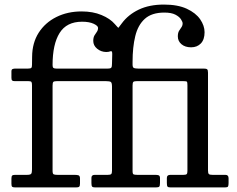

<svg xmlns="http://www.w3.org/2000/svg" viewBox="-20 -820 1035 840"><path d="M30 -15.5C30 -8.5 31.2 -4.2 33.8 -2.5C36.2 -0.8 41.2 0 48.5 0H312C319 0 323.8 -1 326.2 -3C328.8 -5 330 -9.7 330 -17V-38.5C330 -46.5 328 -51.2 324 -52.8C320 -54.2 314.3 -55 307 -55H232C223.3 -55 217.5 -55.8 214.5 -57.5C211.5 -59.2 210 -64.3 210 -73V-445C210 -453.7 211.1 -459.2 213.2 -461.5C215.4 -463.8 220.5 -465 228.5 -465H443.5C454.2 -465 461.2 -463.8 464.8 -461.5C468.2 -459.2 470 -452.3 470 -441V-73C470 -65.3 468.8 -60.4 466.2 -58.2C463.8 -56.1 458.8 -55 451.5 -55H394.5C384.8 -55 380 -50.7 380 -42V-19C380 -11.3 381 -6.2 383 -3.8C385 -1.2 389.7 0 397 0H661C669.7 0 675 -1.2 677 -3.8C679 -6.2 680 -11.8 680 -20.5V-40.5C680 -47.2 678.2 -51.2 674.8 -52.8C671.2 -54.2 666.5 -55 660.5 -55H581C572.7 -55 567.1 -55.8 564.2 -57.2C561.4 -58.8 560 -63.5 560 -71.5V-446C560 -454 561.1 -459.2 563.2 -461.5C565.4 -463.8 570.3 -465 578 -465H782C791 -465 796.2 -464.2 797.8 -462.8C799.2 -461.2 800 -456 800 -447V-72.5C800 -65.5 799 -60.8 797 -58.5C795 -56.2 790.2 -55 782.5 -55H725C715 -55 710 -50.5 710 -41.5V-19.5C710 -11.5 710.9 -6.2 712.8 -3.8C714.6 -1.2 719.3 0 727 0H963.5C971.2 0 975.8 -1.3 977.5 -4C979.2 -6.7 980 -11.8 980 -19.5V-40C980 -50 975.5 -55 966.5 -55H909.5C901.2 -55 895.8 -56.2 893.5 -58.8C891.2 -61.2 890 -66.5 890 -74.5V-502C890 -510 888.7 -515 886 -517C883.3 -519 878.2 -520 870.5 -520H584C576.7 -520 570.8 -520.8 566.5 -522.2C562.2 -523.8 560 -528.7 560 -537V-550C560 -592.3 563.9 -629.7 571.8 -662C579.6 -694.3 593.6 -719.6 613.8 -737.8C633.9 -755.9 662.3 -765 699 -765C719.7 -765 735.8 -761.9 747.5 -755.8C759.2 -749.6 767.3 -742.8 772 -735.2C776.7 -727.8 779 -722 779 -718C779 -711.3 777.2 -705.6 773.8 -700.8C770.2 -695.9 766.8 -690.6 763.2 -684.8C759.8 -678.9 758 -671 758 -661C758 -647 763.3 -635.5 774 -626.5C784.7 -617.5 798.7 -613 816 -613C833.7 -613 847.9 -618.7 858.8 -630C869.6 -641.3 875 -657.7 875 -679C875 -698 868.6 -716.8 855.8 -735.5C842.9 -754.2 823.3 -769.6 797 -781.8C770.7 -793.9 737.3 -800 697 -800C654.7 -800 618.1 -792.7 587.2 -778C556.4 -763.3 531.7 -743.3 513 -718C504 -705.7 499.1 -699.2 498.2 -698.5C497.4 -697.8 492.2 -703.2 482.5 -714.5C468.8 -730.5 449.4 -743.8 424.2 -754.2C399.1 -764.8 370 -770 337 -770C296 -770 259.2 -761.8 226.5 -745.5C193.8 -729.2 168.1 -706.2 149.2 -676.8C130.4 -647.2 120.8 -612.3 120.5 -572L120 -536C120 -529.3 118.9 -525 116.8 -523C114.6 -521 110 -520 103 -520H47C42.7 -520 38.8 -519.3 35.2 -518C31.8 -516.7 30 -513.3 30 -508V-480C30 -474 31 -470 33 -468C35 -466 38.8 -465 44.5 -465H104.5C111.5 -465 115.8 -463.8 117.5 -461.5C119.2 -459.2 120 -454.3 120 -447V-79C120 -69.3 118.8 -62.9 116.5 -59.8C114.2 -56.6 107.8 -55 97.5 -55H46C39.7 -55 35.4 -53.9 33.2 -51.8C31.1 -49.6 30 -45.2 30 -38.5ZM226.5 -520C220.5 -520 216.2 -520.9 213.8 -522.8C211.2 -524.6 210 -528.7 210 -535C210 -596 220.2 -642.9 240.8 -675.8C261.2 -708.6 294 -725 339 -725C360 -725 376.9 -722 389.8 -716C402.6 -710 409 -704 409 -698C409 -691.3 407.2 -685.6 403.8 -680.8C400.2 -675.9 396.8 -670.6 393.2 -664.8C389.8 -658.9 388 -651 388 -641C388 -627.7 393.6 -616.3 404.8 -607C415.9 -597.7 429.2 -592.8 444.5 -592.5C452.2 -592.5 458.6 -593.6 463.8 -595.8C468.9 -597.9 471.3 -593.7 471 -583L470 -542C470 -533.3 469.1 -527.5 467.2 -524.5C465.4 -521.5 460.2 -520 451.5 -520Z"/></svg>

Font: Besley*
Style: Regular
Weight: 400
Designer: Owen Earl
Foundry: indestructible type*
Version: Version 3.000; ttfautohint (v1.8.3)